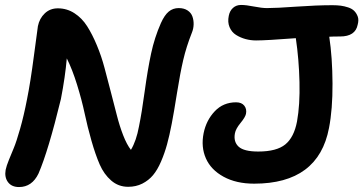

<svg xmlns="http://www.w3.org/2000/svg" viewBox="-20 -712 1474 779"><path d="M1011.2 33.2Q938.5 33.2 887.2 5.1Q835.9 -22.9 815.4 -69.3Q794.9 -115.7 806.2 -171.9Q816.9 -224.1 851.3 -260.5Q885.7 -296.9 938 -296.9Q960.4 -296.9 971.2 -283.2Q981.9 -269.5 978 -250Q975.1 -236.3 955.8 -212.9Q936.5 -189.5 933.1 -170.9Q926.8 -136.7 948.2 -116.9Q969.7 -97.2 1027.8 -97.2Q1102.1 -97.2 1137.5 -126Q1172.9 -154.8 1185.1 -219.2Q1197.3 -286.6 1195.1 -379.2Q1192.9 -471.7 1180.2 -557.1Q1060.5 -547.9 1019 -547.9Q997.1 -547.9 976.3 -553.5Q955.6 -559.1 937.7 -570.3Q919.9 -581.5 911.4 -601.8Q902.8 -622.1 908.2 -647.9Q912.1 -668 925.3 -679.9Q938.5 -691.9 958 -691.9Q978.5 -691.9 1010.5 -685.5Q1042.5 -679.2 1063 -679.2Q1101.1 -679.2 1183.1 -685.1Q1265.1 -690.9 1329.1 -690.9Q1347.2 -690.9 1362.3 -689Q1377.4 -687 1392.8 -681.9Q1408.2 -676.8 1417.2 -667.7Q1426.3 -658.7 1431.4 -645Q1436.5 -631.3 1431.2 -611.8Q1421.9 -564 1359.9 -564Q1331.1 -564 1315.9 -563Q1328.6 -479 1329.1 -373.5Q1329.6 -268.1 1314.9 -192.9Q1272 33.2 1011.2 33.2ZM57.1 46.9Q27.3 46.9 12.5 27.1Q-2.4 7.3 2.9 -22.9Q6.3 -39.1 15.9 -62.7Q25.4 -86.4 35.9 -111.3Q46.4 -136.2 61.5 -189.2Q76.7 -242.2 89.8 -310.1Q103.5 -377.4 117.9 -487.8Q132.3 -598.1 133.8 -606Q140.1 -637.2 161.6 -657.7Q183.1 -678.2 214.8 -678.2Q251.5 -678.2 282 -658.4Q312.5 -638.7 333.5 -605.7Q354.5 -572.8 373 -528.3Q391.6 -483.9 404.1 -436.5Q416.5 -389.2 429.7 -338.9Q442.9 -288.6 453.9 -245.1Q464.8 -201.7 479.7 -163.3Q494.6 -125 511.2 -104Q533.2 -140.6 543.9 -199.2Q555.2 -253.9 567.1 -341.8Q579.1 -429.7 593 -494.6Q606.9 -559.6 632.8 -618.2Q647.5 -650.9 664.6 -665Q681.6 -679.2 705.1 -679.2Q726.6 -679.2 741 -669.7Q755.4 -660.2 760.7 -645Q766.1 -629.9 765.6 -612.8Q765.1 -595.7 758.8 -580.1Q735.8 -522 723.4 -468.5Q710.9 -415 698.2 -335Q685.5 -254.9 676.8 -210Q667.5 -161.6 657.7 -126Q647.9 -90.3 633.3 -56.4Q618.7 -22.5 600.8 -1.2Q583 20 557.4 33Q531.7 45.9 500 45.9Q460.4 45.9 431.2 20.5Q401.9 -4.9 384.5 -44.7Q367.2 -84.5 351.1 -140.9Q335 -197.3 323.5 -251.5Q312 -305.7 292.7 -368.2Q273.4 -430.7 251 -475.1Q244.6 -400.4 227.1 -310.1Q175.8 -99.1 136.2 -7.8Q109.9 46.9 57.1 46.9Z"/></svg>

Font: Shantell Sans Bouncy
Style: Italic
Weight: 600
Italic angle: -11.31°
Designer: Stephen Nixon, Anya Danilova, Shantell Martin
Foundry: Arrow Type
Version: Version 1.006;[9816181b4]